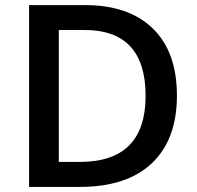

<svg xmlns="http://www.w3.org/2000/svg" viewBox="-20 -734 774 754"><path d="M293.9 -98.1Q551.8 -98.6 551.8 -357.4Q551.8 -616.2 312 -616.2H210.9V-98.1ZM293.9 0H94.2V-713.9H314.9Q485.4 -713.9 580.1 -622.1Q674.8 -530.3 674.8 -358.4Q674.8 -186.5 576.7 -93.3Q478.5 0 293.9 0Z"/></svg>

Font: OpenSans-Semibold
Style: Regular
Weight: 600
Foundry: Ascender Corporation
Version: Version 1.10